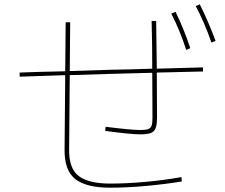

<svg xmlns="http://www.w3.org/2000/svg" viewBox="-20 -872 1040 889"><path d="M905 -852Q943 -777 978 -683L959 -675Q925 -772 886 -844ZM842 -641Q814 -730 773 -809L793 -817Q834 -732 861 -649ZM703 -775 706 -554Q827 -558 920 -560V-541L706 -536Q707 -455 707 -328Q707 -295 700.5 -278.5Q694 -262 678 -256Q662 -250 630 -250Q584 -250 467 -266L469 -285Q587 -270 630 -270Q655 -270 666.5 -274.5Q678 -279 682 -290.5Q686 -302 686 -328Q686 -455 685 -535Q591 -533 494 -530Q397 -527 303 -524L300 -179Q299 -91 345 -56.5Q391 -22 490 -22Q567 -22 654.5 -30Q742 -38 820 -52L822 -32Q745 -19 656 -11Q567 -3 490 -3Q380 -3 329 -42.5Q278 -82 279 -179L282 -524L71 -517V-536Q136 -539 282 -542L284 -769H305L303 -543L494 -549Q570 -550 685 -554Q685 -673 682 -775Z"/></svg>

Font: IBM Plex Sans JP Thin
Style: Regular
Weight: 100
Designer: Mike Abbink; Paul van der Laan; Pieter van Rosmalen; Wujin Sim; Yejin Wi; Jinhee Kim; Boomi Park; Yona Kim; Kichan Ma
Foundry: Sandoll Inc.
Version: Version 1.001